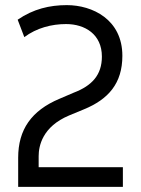

<svg xmlns="http://www.w3.org/2000/svg" viewBox="-20 -730 550 750"><path d="M51 -114V0H460V-77H131V-120C131 -159 145 -235 250 -279L308 -303C403 -342 458 -404 458 -512C458 -654 341 -710 241 -710C174 -710 110 -695 49 -653L75 -585C123 -621 182 -636 238 -636C312 -636 378 -596 378 -509C378 -437 339 -395 268 -368L212 -344C103 -298 51 -224 51 -114Z"/></svg>

Font: Finlandica
Style: Regular
Weight: 400
Designer: Niklas Ekholm, Juho Hiilivirta, Jaakko Suomalainen
Foundry: Helsinki Type Studio
Version: Version 2.000;Glyphs 3.2 (3202)